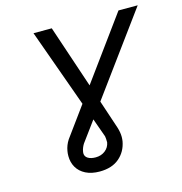

<svg xmlns="http://www.w3.org/2000/svg" viewBox="-103 -801 827 873"><g transform="rotate(-15 311.0 -365.0)"><path d="M140.5 -127Q140.5 -140.5 142.5 -151Q147 -177.5 162 -200.5L264 -340.5L132 -708H218L317 -413L532 -708H622.5L345 -329L390 -194Q397.5 -170 397.5 -149Q397.5 -139.5 396 -129Q387.5 -81.5 353 -52Q318.5 -22.5 260.5 -22.5Q222.5 -22.5 195.2 -36.2Q168 -50 154.2 -73.8Q140.5 -97.5 140.5 -127ZM209.5 -122Q209.5 -106.5 223.2 -98Q237 -89.5 259.5 -89.5Q285.5 -89.5 304.2 -104Q323 -118.5 327 -142Q327 -161.5 325 -171L293.5 -259L224 -164.5Q220 -158.5 215.8 -148.8Q211.5 -139 210 -128Q209.5 -126 209.5 -122Z"/></g></svg>

Font: JuliaMono Medium
Style: Italic
Weight: 500
Italic angle: -9°
Monospace: yes
Designer: cormullion
Foundry: corm
Version: Version 0.054; ttfautohint (v1.8.4)